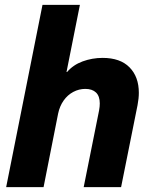

<svg xmlns="http://www.w3.org/2000/svg" viewBox="-20 -772 627 792"><path d="M155.3 -752H309.6L254.4 -475.1H256.8Q281.7 -504.4 321 -518.8Q360.4 -533.2 403.3 -533.2Q476.1 -533.2 514.4 -494.1Q552.7 -455.1 552.7 -389.2Q552.7 -366.2 547.4 -338.4L479.5 0H325.2L388.7 -316.4Q391.6 -332.5 391.6 -345.2Q391.6 -375.5 376 -390.4Q360.4 -405.3 332 -405.3Q305.7 -405.3 282.2 -392.8Q258.8 -380.4 242.4 -357.2Q226.1 -334 219.7 -303.2L159.7 0H5.4Z"/></svg>

Font: Reddit Sans Chocolate ExBold
Style: Italic
Weight: 800
Italic angle: -11.25°
Designer: Stephen Hutchings
Version: Version 1.013